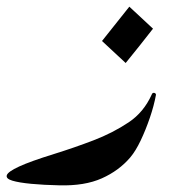

<svg xmlns="http://www.w3.org/2000/svg" viewBox="-20 -556 509 576"><path d="M439 -470Q419 -444 398.5 -418.5Q378 -393 357 -367L286 -433L368 -536ZM448 -272Q442 -239 429.5 -202.5Q417 -166 402 -134.5Q387 -103 371 -84Q337 -44 285.5 -21Q234 2 158 0Q111 -1 74 -4.5Q37 -8 17 -14Q-3 -20 0.5 -30.5Q4 -41 37.5 -56.5Q71 -72 142 -94Q203 -113 260.5 -135Q318 -157 366 -189Q411 -219 435 -272Q437 -278 442 -277.5Q447 -277 448 -272Z"/></svg>

Font: Aref Ruqaa Ink
Style: Regular
Weight: 400
Designer: Abdullah Aref
Version: Version 1.005